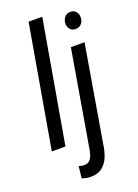

<svg xmlns="http://www.w3.org/2000/svg" viewBox="-177 -822 795 1109"><g transform="rotate(-20 220.0 -267.5)"><path d="M232.9 -750 102.5 0H18.6L148.9 -750ZM328.1 -528.3H412.1L312 62.5Q307.1 101.6 293.2 136.7Q279.3 171.9 251.7 193.8Q224.1 215.8 179.2 214.8Q166 214.8 153.1 212.2Q140.1 209.5 127.4 205.6L135.3 132.8Q143.6 134.8 151.9 136.5Q160.2 138.2 168.9 138.2Q189.5 138.7 201.4 126.7Q213.4 114.7 219 97.4Q224.6 80.1 227.5 63ZM344.7 -667.5Q345.7 -689 358.4 -704.8Q371.1 -720.7 393.6 -721.2Q416 -722.2 428.7 -706.5Q441.4 -690.9 440.4 -668.9Q439.9 -647.9 426.8 -632.8Q413.6 -617.7 391.6 -617.2Q369.6 -616.7 356.9 -631.6Q344.2 -646.5 344.7 -667.5Z"/></g></svg>

Font: Roboto Condensed
Style: Italic
Weight: 400
Italic angle: -12°
Designer: Christian Robertson
Foundry: Google
Version: Version 3.0